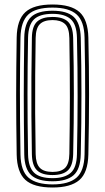

<svg xmlns="http://www.w3.org/2000/svg" viewBox="-20 -827 468 854"><path d="M213.8 7Q129.6 7 92.6 -27.1Q55.6 -61.2 54.2 -139.7Q53.2 -213.9 52.5 -277.8Q51.9 -341.8 51.9 -402.1Q51.9 -462.4 52.5 -525.3Q53.2 -588.1 54.2 -660.1Q55.6 -738.9 92.7 -772.9Q129.8 -807 213.8 -807Q295.8 -807 333.5 -773.4Q371.1 -739.7 373 -660.2Q374.5 -595.1 375.3 -533.1Q376.1 -471.1 376.1 -408.6Q376.1 -346 375.3 -279.7Q374.6 -213.3 373 -139.5Q371.1 -58.9 332.7 -25.9Q294.3 7 213.8 7ZM213.8 -6.8Q285.6 -6.8 320.2 -36.6Q354.7 -66.4 356.1 -140.1Q357.5 -208 358.2 -270.5Q358.8 -333.1 358.9 -394.9Q359 -456.6 358.4 -521.8Q357.7 -586.9 356.1 -659.7Q354.7 -732.5 320.7 -762.8Q286.6 -793.2 213.8 -793.2Q138.3 -793.2 105.4 -762Q72.6 -730.8 71.1 -659.7Q70 -599.8 69.3 -542.3Q68.7 -484.8 68.6 -423.9Q68.6 -363 69.1 -293.5Q69.6 -224 71.1 -140.1Q72.3 -66.1 107.1 -36.5Q142 -6.8 213.8 -6.8ZM213.8 -20.7Q147.7 -20.7 118.4 -48.4Q89.1 -76.1 87.9 -140.1Q86.9 -213.9 86.3 -277.8Q85.7 -341.7 85.7 -402Q85.7 -462.4 86.3 -525.2Q86.9 -588 87.9 -659.7Q89.1 -723.8 118.3 -751.5Q147.4 -779.3 213.8 -779.3Q277.7 -779.3 307.6 -752.2Q337.5 -725 339.2 -659.3Q340.6 -597.8 341.5 -536.1Q342.3 -474.5 342.3 -411Q342.3 -347.4 341.6 -280.2Q340.8 -213.1 339.2 -140.5Q337.7 -74.1 307 -47.4Q276.3 -20.7 213.8 -20.7ZM213.8 -34.6Q266.6 -34.6 293.8 -57.6Q321 -80.7 322.3 -140.9Q323.7 -207.5 324.4 -270.8Q325.1 -334.1 325.2 -396.7Q325.3 -459.4 324.6 -524.2Q323.9 -589.1 322.3 -658.9Q321 -718.3 294.5 -741.8Q268 -765.4 213.8 -765.4Q156.4 -765.4 131.2 -740.8Q106 -716.1 104.8 -659.3Q103.7 -594.6 103 -532.9Q102.4 -471.3 102.3 -409Q102.2 -346.7 102.9 -280.5Q103.5 -214.2 104.8 -140.5Q106 -84.1 131.2 -59.3Q156.3 -34.6 213.8 -34.6ZM213.8 -48.4Q165.6 -48.4 144.1 -70Q122.6 -91.6 121.8 -141.5Q120.2 -226.9 119.7 -311.8Q119.2 -396.7 119.7 -483Q120.2 -569.4 121.8 -658.9Q122.6 -710.8 145.4 -731.2Q168.3 -751.6 213.8 -751.6Q260.3 -751.6 282.3 -730.6Q304.2 -709.6 305.4 -658.6Q306.9 -595.3 307.7 -533.9Q308.5 -472.6 308.5 -410.2Q308.5 -347.7 307.8 -281.5Q307.1 -215.2 305.5 -141.8Q304.3 -90.2 282.1 -69.3Q259.9 -48.4 213.8 -48.4ZM213.8 -62.3Q251.3 -62.3 269.5 -80.2Q287.7 -98.2 288.5 -142.7Q289.5 -206.7 290.1 -268Q290.7 -329.3 290.8 -391.4Q290.8 -453.4 290.3 -519.1Q289.8 -584.7 288.5 -657.1Q287.7 -703.2 268.9 -720.4Q250 -737.7 213.8 -737.7Q175.8 -737.7 157.6 -719.9Q139.4 -702.2 138.6 -658.3Q137.2 -575.8 136.6 -494.1Q135.9 -412.3 136.4 -325.7Q136.8 -239 138.6 -141.5Q139.4 -99.1 157 -80.7Q174.6 -62.3 213.8 -62.3Z"/></svg>

Font: Big Shoulders Inline Text SC Thin
Style: Regular
Weight: 100
Designer: Patric King
Foundry: XO Type Co
Version: Version 2.002